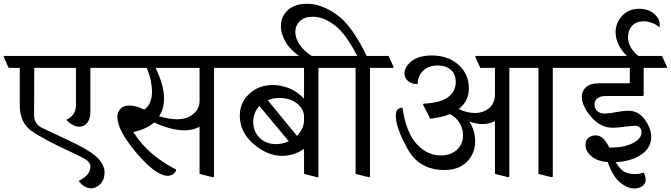

<svg xmlns="http://www.w3.org/2000/svg" viewBox="-47 -953 3641 1042"><path d="M443.4 -584.5V-345.2Q443.4 -308.6 427 -287.1Q410.6 -265.6 383.3 -265.6Q363.8 -265.6 345.7 -276.1Q327.6 -286.6 312.5 -303.2Q338.9 -313.5 352.1 -334.7Q365.2 -356 365.2 -381.3V-584.5H138.7L138.2 -327.6Q138.2 -279.3 182.9 -258.1Q227.5 -236.8 313.5 -196.8Q443.4 -136.7 481.9 -96.9Q520.5 -57.1 520.5 -18.6Q520.5 22 497.8 45.4Q475.1 68.8 448.2 68.8Q427.7 68.8 409.2 56.9Q390.6 44.9 380.4 28.8Q415 10.7 429.4 -8.1Q443.8 -26.9 443.8 -49.3Q443.8 -67.4 425.8 -81.8Q407.7 -96.2 335 -129.9Q183.6 -199.2 121.8 -244.1Q60.1 -289.1 60.1 -384.3V-584.5H0L-27.3 -645L-24.4 -649.4H549.8L577.1 -588.9L574.2 -584.5Z M797.9 -584.5Q818.8 -539.6 831.1 -498.3Q843.3 -457 843.3 -415.5Q843.3 -390.6 837.4 -368.4Q831.5 -346.2 816.4 -322.3Q842.3 -314 867.9 -309.8Q893.6 -305.7 913.1 -305.7Q966.8 -305.7 1001.2 -333.7Q1035.6 -361.8 1036.1 -405.3V-584.5ZM1114.3 -584.5V5.9L1109.9 9.3L1036.1 -9.3V-264.6Q1014.2 -253.9 993.9 -249.8Q973.6 -245.6 953.6 -245.6Q915.5 -245.6 872.1 -257.8Q828.6 -270 789.1 -288.6Q769.5 -271 742.4 -258.1Q715.3 -245.1 676.3 -236.3Q721.7 -166.5 778.8 -118.4Q835.9 -70.3 909.7 -32.2Q906.2 -17.1 892.6 -8.1Q878.9 1 863.8 1Q798.8 1 694.3 -122.3Q589.8 -245.6 589.8 -318.8Q589.8 -344.2 606.7 -362.3Q623.5 -380.4 655.8 -380.4Q671.9 -380.4 692.6 -375Q713.4 -369.6 735.8 -357.9Q757.8 -374 767.8 -397.7Q777.8 -421.4 777.8 -455.1Q777.8 -483.9 770.8 -517.3Q763.7 -550.8 749 -584.5H551.8L524.4 -645L527.3 -649.4H1215.8L1243.2 -588.9L1240.2 -584.5Z M1681.2 -584.5V5.9L1676.8 9.3L1603 -9.3V-145Q1572.3 -124 1541.5 -115.5Q1510.7 -106.9 1485.4 -106.9Q1404.3 -106.9 1329.3 -171.4Q1254.4 -235.8 1254.4 -325.2Q1254.4 -396 1305.9 -443.8Q1357.4 -491.7 1434.6 -491.7Q1478 -491.7 1522.2 -473.9Q1566.4 -456.1 1603 -417.5V-584.5H1215.8L1188.5 -645L1191.4 -649.4H1782.2L1809.6 -588.9L1806.6 -584.5ZM1603 -301.8V-318.4Q1603 -362.3 1564.5 -391.8Q1525.9 -421.4 1469.7 -421.4Q1453.1 -421.4 1436.5 -418.2Q1419.9 -415 1406.2 -408.7L1564.5 -215.8Q1582 -232.4 1592.5 -254.6Q1603 -276.9 1603 -301.8ZM1327.1 -291.5Q1327.1 -240.7 1361.3 -205.8Q1395.5 -170.9 1450.7 -170.9Q1467.8 -170.9 1486.3 -174.8Q1504.9 -178.7 1520 -186.5L1360.4 -377.9Q1344.7 -360.8 1335.9 -338.6Q1327.1 -316.4 1327.1 -291.5Z M1956.5 9.3 1882.8 -9.3V-584.5H1782.2L1754.9 -645L1757.8 -649.4H1891.6Q1829.6 -771.5 1768.3 -816.9Q1707 -862.3 1651.4 -862.3Q1604.5 -862.3 1580.1 -838.1Q1555.7 -814 1555.7 -779.8Q1555.7 -742.2 1585 -702.6Q1614.3 -663.1 1673.3 -633.3L1597.2 -634.3Q1526.9 -681.6 1502 -726.8Q1477.1 -772 1477.1 -809.6Q1477.1 -862.3 1514.4 -897.5Q1551.8 -932.6 1621.6 -932.6Q1695.8 -932.6 1779.3 -874.5Q1862.8 -816.4 1942.9 -649.4H2062L2089.4 -588.9L2086.4 -584.5H1960.9V5.9Z M3082 -588.9 3079.1 -584.5H2953.1V5.9L2948.7 9.3L2875 -9.3V-584.5H2717.3V5.9L2712.9 9.3L2639.2 -9.3V-295.4Q2621.1 -287.1 2605 -283.4Q2588.9 -279.8 2572.3 -279.8Q2555.7 -279.8 2537.4 -283.2Q2519 -286.6 2501 -293Q2516.1 -268.1 2523.9 -241.5Q2531.7 -214.8 2531.7 -187Q2531.7 -119.6 2487.1 -75Q2442.4 -30.3 2365.2 -30.3Q2228 -30.3 2164.6 -145.3Q2101.1 -260.3 2101.1 -324.2Q2101.1 -350.1 2110.6 -358.9Q2120.1 -367.7 2137.2 -369.1Q2156.7 -233.9 2214.1 -171.6Q2271.5 -109.4 2344.2 -109.4Q2399.4 -109.4 2432.6 -140.1Q2465.8 -170.9 2465.8 -218.8Q2465.8 -255.9 2445.8 -287.6Q2425.8 -319.3 2393.6 -333.5Q2372.1 -324.7 2345.5 -318.4Q2318.8 -312 2288.1 -308.6L2248.5 -385.3L2251.5 -390.1Q2342.8 -395 2384.5 -425.5Q2426.3 -456.1 2426.3 -507.3Q2426.3 -551.8 2399.2 -574.7Q2372.1 -597.7 2329.1 -597.7Q2278.3 -597.7 2249 -568.6Q2219.7 -539.6 2219.7 -496.6Q2187.5 -496.6 2168 -512.7Q2148.4 -528.8 2148.4 -554.7Q2148.4 -590.3 2186.8 -621.1Q2225.1 -651.9 2296.9 -651.9Q2385.3 -651.9 2441.4 -601.3Q2497.6 -550.8 2497.6 -473.6Q2497.6 -439.9 2484.9 -413.1Q2472.2 -386.2 2442.9 -361.3Q2464.8 -350.1 2487.3 -345Q2509.8 -339.8 2529.3 -339.8Q2576.2 -339.8 2607.7 -366.5Q2639.2 -393.1 2639.2 -442.9V-584.5H2559.6L2532.2 -645L2535.2 -649.4H3054.7Z M3442.4 -432.1H3244.6Q3209 -432.1 3194.3 -418.9Q3179.7 -405.8 3179.7 -385.7Q3179.7 -363.3 3194.6 -350.1Q3209.5 -336.9 3234.4 -336.9Q3256.8 -336.9 3297.9 -344.5Q3338.9 -352.1 3362.8 -352.1Q3418.5 -352.1 3452.9 -303.7Q3487.3 -255.4 3487.3 -209Q3487.3 -152.3 3434.3 -115Q3381.3 -77.6 3294.4 -72.8Q3316.9 -34.7 3340.3 -21.5Q3363.8 -8.3 3398.4 -8.3Q3413.6 -8.3 3424.6 -10.5Q3435.5 -12.7 3446.3 -16.1Q3451.7 -5.9 3454.3 3.4Q3457 12.7 3457 20.5Q3457 43.5 3439.5 56.6Q3421.9 69.8 3395.5 69.8Q3357.4 69.8 3317.6 36.6Q3277.8 3.4 3251.5 -73.2Q3193.8 -78.1 3162.1 -105.5Q3130.4 -132.8 3130.4 -166.5Q3130.4 -193.8 3147.9 -206.1Q3165.5 -218.3 3184.6 -218.3Q3209.5 -218.3 3227.3 -200.4Q3245.1 -182.6 3259.8 -151.9Q3338.9 -151.4 3386.7 -175.8Q3434.6 -200.2 3434.6 -234.9Q3434.6 -249 3426 -259.8Q3417.5 -270.5 3400.9 -270.5Q3387.2 -270.5 3343 -265.1Q3298.8 -259.8 3277.3 -259.8Q3211.4 -259.8 3160.9 -319.1Q3110.4 -378.4 3110.4 -428.2Q3110.4 -459 3133.3 -480Q3156.2 -501 3204.6 -501H3367.2Q3369.1 -501 3370.1 -502Q3371.1 -502.9 3371.1 -504.9V-584.5H3054.7L3027.3 -645L3030.3 -649.4H3355.5Q3327.6 -675.8 3310.8 -709.2Q3293.9 -742.7 3293.9 -777.8Q3293.9 -828.6 3329.1 -866.9Q3364.3 -905.3 3422.4 -905.3Q3471.2 -905.3 3502.4 -878.7Q3533.7 -852.1 3533.7 -819.3Q3533.7 -815.9 3533.2 -812Q3532.7 -808.1 3531.7 -804.7Q3510.7 -822.8 3488.3 -830.1Q3465.8 -837.4 3446.3 -837.4Q3406.2 -837.4 3383.8 -813.2Q3361.3 -789.1 3361.3 -752Q3361.3 -721.7 3376.2 -696Q3391.1 -670.4 3417 -649.4H3545.9L3573.2 -588.9L3570.3 -584.5H3446.3V-436Z"/></svg>

Font: Sitara
Style: Regular
Weight: 400
Designer: Neelakash Kshetrimayum
Foundry: Neelakash Kshetrimayum
Version: Version 1.000;PS Version 1.000;PS 1.0;hotconv 1.;hotconv 1.0